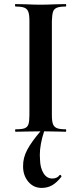

<svg xmlns="http://www.w3.org/2000/svg" viewBox="-20 -645 398 940"><path d="M302 0Q274 0 259 -1L196 -2Q175 63 175 113Q175 129 176 138Q177 177 193 203Q209 229 236 229Q260 229 272 212L274 211Q277 211 279.5 215Q282 219 280 221Q257 250 234.5 262.5Q212 275 184 275Q144 275 118.5 244.5Q93 214 93 170Q92 128 113.5 88Q135 48 178 -2L107 -1Q89 0 56 0Q54 0 54 -6Q54 -12 56 -12Q87 -12 100.5 -17Q114 -22 119 -36Q124 -50 124 -81V-544Q124 -573 118.5 -587.5Q113 -602 99 -607.5Q85 -613 56 -613Q54 -613 53.5 -619Q53 -625 56 -625L106 -624Q150 -622 177 -622Q207 -622 253 -624L302 -625Q304 -625 304 -619Q304 -613 302 -613Q272 -613 258 -607Q244 -601 239.5 -587Q235 -573 234 -542V-81Q234 -51 239.5 -37Q245 -23 259 -17.5Q273 -12 302 -12Q304 -12 304 -6Q304 0 302 0Z"/></svg>

Font: Cormorant Upright
Style: Bold
Weight: 700
Designer: Christian Thalmann (Catharsis Fonts)
Foundry: Catharsis Fonts
Version: Version 3.302